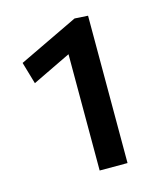

<svg xmlns="http://www.w3.org/2000/svg" viewBox="-79 -823 482 579"><g transform="rotate(-15 162.0 -533.0)"><path d="M41 -606 21 -674.5Q69 -697.5 115 -719.5Q161 -741.5 207 -763.5L204 -684.5Q167.5 -667 127 -647.5Q86.5 -628 41 -606ZM161.5 -301Q161.5 -337.5 161.5 -371.8Q161.5 -406 161.5 -447.5V-583.5Q161.5 -619.5 161.5 -654.8Q161.5 -690 161.5 -725L207 -763.5L248.5 -761Q248.5 -722 248.5 -681.5Q248.5 -641 248.5 -600V-447.5Q248.5 -406 248.5 -371.8Q248.5 -337.5 248.5 -301Z"/></g></svg>

Font: Commissioner Thin Medium
Style: Regular
Weight: 500
Version: Version 1.000